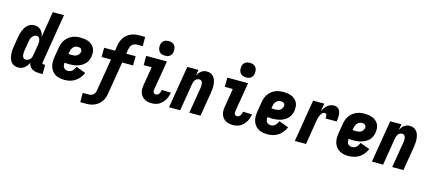

<svg xmlns="http://www.w3.org/2000/svg" viewBox="-65 -1415 5131 2285"><g transform="rotate(15 2500.0 -272.5)"><path d="M143 8Q117 8 94 -1.5Q71 -11 56 -29.5Q41 -48 33.5 -72Q26 -96 23.5 -121Q21 -146 22.5 -172Q24 -198 29 -225L49 -345Q52 -365 57.5 -385.5Q63 -406 71.5 -426Q80 -446 92 -465Q104 -484 121 -498.5Q138 -513 159 -520.5Q180 -528 201 -528Q224 -528 245.5 -520Q267 -512 282.5 -496.5Q298 -481 306.5 -460Q315 -439 319 -416L371 -735H509L409 -126Q408 -122 408.5 -118Q409 -114 411.5 -111Q414 -108 417.5 -107Q421 -106 425 -106H445V8H406Q382 8 359 4Q336 0 316.5 -11.5Q297 -23 284 -42Q271 -61 269 -85Q260 -66 247.5 -48.5Q235 -31 219 -18Q203 -5 182.5 1.5Q162 8 143 8ZM204 -106Q217 -106 231 -111Q245 -116 255 -126.5Q265 -137 271 -150.5Q277 -164 279 -178L299 -298Q301 -310 302.5 -321.5Q304 -333 304 -345Q304 -357 302.5 -368.5Q301 -380 296.5 -390Q292 -400 282.5 -407Q273 -414 261 -414Q246 -414 231.5 -406Q217 -398 206.5 -385Q196 -372 191 -356.5Q186 -341 184 -326L164 -206Q162 -195 161.5 -184.5Q161 -174 161 -163.5Q161 -153 163.5 -143Q166 -133 170.5 -124.5Q175 -116 184 -111Q193 -106 204 -106Z M715 8Q684 8 654.5 2.5Q625 -3 600.5 -17.5Q576 -32 558.5 -55Q541 -78 532.5 -105.5Q524 -133 524 -163.5Q524 -194 529 -225L549 -345Q553 -369 561.5 -394Q570 -419 585 -441Q600 -463 621 -480.5Q642 -498 666.5 -509Q691 -520 716 -524Q741 -528 766 -528Q793 -528 819 -524.5Q845 -521 868.5 -511.5Q892 -502 911 -485.5Q930 -469 941.5 -447Q953 -425 955 -398.5Q957 -372 953 -346Q949 -321 939 -297Q929 -273 911 -254Q893 -235 869.5 -221.5Q846 -208 822 -200.5Q798 -193 773.5 -190Q749 -187 724 -187Q709 -187 693 -188Q677 -189 661 -190Q660 -174 662 -158.5Q664 -143 672 -131Q680 -119 694.5 -112.5Q709 -106 724 -106Q739 -106 753.5 -111.5Q768 -117 779.5 -128Q791 -139 799 -152.5Q807 -166 812 -180L931 -136Q918 -105 896 -76.5Q874 -48 844.5 -28.5Q815 -9 781.5 -0.5Q748 8 715 8ZM724 -301Q739 -301 754 -303.5Q769 -306 783 -314Q797 -322 806 -335.5Q815 -349 818 -363Q820 -375 817 -385.5Q814 -396 806 -402.5Q798 -409 787.5 -411.5Q777 -414 766 -414Q750 -414 734.5 -406.5Q719 -399 708 -386Q697 -373 691.5 -357.5Q686 -342 684 -326L680 -304Q691 -302 702 -301.5Q713 -301 724 -301Z M964 215V101H1037Q1051 101 1065.5 97Q1080 93 1091.5 83.5Q1103 74 1110 60Q1117 46 1119 32L1186 -370H1070L1071 -484H1205L1216 -552Q1220 -577 1229 -602Q1238 -627 1253 -649Q1268 -671 1290 -688.5Q1312 -706 1336 -716.5Q1360 -727 1385.5 -731Q1411 -735 1436 -735H1509L1510 -621H1437Q1421 -621 1404.5 -614.5Q1388 -608 1376.5 -594.5Q1365 -581 1359.5 -565.5Q1354 -550 1351 -534L1343 -484H1459L1458 -370H1324L1257 32Q1253 57 1244.5 82Q1236 107 1221 129Q1206 151 1184 168.5Q1162 186 1137.5 196.5Q1113 207 1087.5 211Q1062 215 1037 215Z M1788 8Q1764 8 1740.5 3.5Q1717 -1 1697 -13Q1677 -25 1663 -43Q1649 -61 1642 -83.5Q1635 -106 1635 -130.5Q1635 -155 1640 -180L1677 -406H1579V-520H1835L1775 -161Q1774 -151 1773.5 -141Q1773 -131 1777.5 -123Q1782 -115 1790 -110.5Q1798 -106 1808 -106Q1820 -106 1831 -113Q1842 -120 1848.5 -130.5Q1855 -141 1859 -152.5Q1863 -164 1865 -175V-177L1976 -173V-169Q1972 -147 1964.5 -125Q1957 -103 1944.5 -82Q1932 -61 1915 -43.5Q1898 -26 1877.5 -14Q1857 -2 1834 3Q1811 8 1788 8ZM1794 -580Q1780 -580 1766 -583Q1752 -586 1740 -593.5Q1728 -601 1720.5 -611.5Q1713 -622 1708.5 -635.5Q1704 -649 1703.5 -663Q1703 -677 1705 -692Q1708 -707 1715.5 -720.5Q1723 -734 1735.5 -743.5Q1748 -753 1763.5 -756.5Q1779 -760 1794 -760Q1808 -760 1822 -757Q1836 -754 1847.5 -746.5Q1859 -739 1867 -728.5Q1875 -718 1879 -704.5Q1883 -691 1883.5 -677Q1884 -663 1882 -648Q1880 -633 1872 -619.5Q1864 -606 1851.5 -596.5Q1839 -587 1824 -583.5Q1809 -580 1794 -580Z M2000 0 2086 -520H2224L2212 -450Q2221 -466 2233 -481Q2245 -496 2259.5 -507Q2274 -518 2291.5 -523Q2309 -528 2326 -528Q2352 -528 2375 -518Q2398 -508 2412.5 -489Q2427 -470 2434 -446.5Q2441 -423 2443 -398Q2445 -373 2443 -347Q2441 -321 2437 -295L2388 0H2250L2302 -314Q2304 -325 2305 -335Q2306 -345 2305.5 -355.5Q2305 -366 2303.5 -376Q2302 -386 2297 -394.5Q2292 -403 2284 -408.5Q2276 -414 2265 -414Q2252 -414 2238.5 -408.5Q2225 -403 2216 -392.5Q2207 -382 2202 -369Q2197 -356 2194 -342L2138 0Z M2788 8Q2764 8 2740.5 3.5Q2717 -1 2697 -13Q2677 -25 2663 -43Q2649 -61 2642 -83.5Q2635 -106 2635 -130.5Q2635 -155 2640 -180L2677 -406H2579V-520H2835L2775 -161Q2774 -151 2773.5 -141Q2773 -131 2777.5 -123Q2782 -115 2790 -110.5Q2798 -106 2808 -106Q2820 -106 2831 -113Q2842 -120 2848.5 -130.5Q2855 -141 2859 -152.5Q2863 -164 2865 -175V-177L2976 -173V-169Q2972 -147 2964.5 -125Q2957 -103 2944.5 -82Q2932 -61 2915 -43.5Q2898 -26 2877.5 -14Q2857 -2 2834 3Q2811 8 2788 8ZM2794 -580Q2780 -580 2766 -583Q2752 -586 2740 -593.5Q2728 -601 2720.5 -611.5Q2713 -622 2708.5 -635.5Q2704 -649 2703.5 -663Q2703 -677 2705 -692Q2708 -707 2715.5 -720.5Q2723 -734 2735.5 -743.5Q2748 -753 2763.5 -756.5Q2779 -760 2794 -760Q2808 -760 2822 -757Q2836 -754 2847.5 -746.5Q2859 -739 2867 -728.5Q2875 -718 2879 -704.5Q2883 -691 2883.5 -677Q2884 -663 2882 -648Q2880 -633 2872 -619.5Q2864 -606 2851.5 -596.5Q2839 -587 2824 -583.5Q2809 -580 2794 -580Z M3215 8Q3184 8 3154.5 2.5Q3125 -3 3100.5 -17.5Q3076 -32 3058.5 -55Q3041 -78 3032.5 -105.5Q3024 -133 3024 -163.5Q3024 -194 3029 -225L3049 -345Q3053 -369 3061.5 -394Q3070 -419 3085 -441Q3100 -463 3121 -480.5Q3142 -498 3166.5 -509Q3191 -520 3216 -524Q3241 -528 3266 -528Q3293 -528 3319 -524.5Q3345 -521 3368.5 -511.5Q3392 -502 3411 -485.5Q3430 -469 3441.5 -447Q3453 -425 3455 -398.5Q3457 -372 3453 -346Q3449 -321 3439 -297Q3429 -273 3411 -254Q3393 -235 3369.5 -221.5Q3346 -208 3322 -200.5Q3298 -193 3273.5 -190Q3249 -187 3224 -187Q3209 -187 3193 -188Q3177 -189 3161 -190Q3160 -174 3162 -158.5Q3164 -143 3172 -131Q3180 -119 3194.5 -112.5Q3209 -106 3224 -106Q3239 -106 3253.5 -111.5Q3268 -117 3279.5 -128Q3291 -139 3299 -152.5Q3307 -166 3312 -180L3431 -136Q3418 -105 3396 -76.5Q3374 -48 3344.5 -28.5Q3315 -9 3281.5 -0.5Q3248 8 3215 8ZM3224 -301Q3239 -301 3254 -303.5Q3269 -306 3283 -314Q3297 -322 3306 -335.5Q3315 -349 3318 -363Q3320 -375 3317 -385.5Q3314 -396 3306 -402.5Q3298 -409 3287.5 -411.5Q3277 -414 3266 -414Q3250 -414 3234.5 -406.5Q3219 -399 3208 -386Q3197 -373 3191.5 -357.5Q3186 -342 3184 -326L3180 -304Q3191 -302 3202 -301.5Q3213 -301 3224 -301Z M3550 0 3636 -520H3774L3758 -425Q3768 -445 3781.5 -464Q3795 -483 3812.5 -498Q3830 -513 3851 -520.5Q3872 -528 3893 -528Q3912 -528 3929.5 -520.5Q3947 -513 3957 -498.5Q3967 -484 3971.5 -466Q3976 -448 3977 -429.5Q3978 -411 3976 -391.5Q3974 -372 3971 -353H3833Q3835 -363 3835.5 -372.5Q3836 -382 3834 -391.5Q3832 -401 3825.5 -407.5Q3819 -414 3809 -414Q3797 -414 3786.5 -407Q3776 -400 3769 -390Q3762 -380 3757 -368.5Q3752 -357 3748 -346Q3744 -335 3741.5 -323.5Q3739 -312 3737 -300L3688 0Z M4215 8Q4184 8 4154.5 2.5Q4125 -3 4100.5 -17.5Q4076 -32 4058.5 -55Q4041 -78 4032.5 -105.5Q4024 -133 4024 -163.5Q4024 -194 4029 -225L4049 -345Q4053 -369 4061.5 -394Q4070 -419 4085 -441Q4100 -463 4121 -480.5Q4142 -498 4166.5 -509Q4191 -520 4216 -524Q4241 -528 4266 -528Q4293 -528 4319 -524.5Q4345 -521 4368.5 -511.5Q4392 -502 4411 -485.5Q4430 -469 4441.5 -447Q4453 -425 4455 -398.5Q4457 -372 4453 -346Q4449 -321 4439 -297Q4429 -273 4411 -254Q4393 -235 4369.5 -221.5Q4346 -208 4322 -200.5Q4298 -193 4273.5 -190Q4249 -187 4224 -187Q4209 -187 4193 -188Q4177 -189 4161 -190Q4160 -174 4162 -158.5Q4164 -143 4172 -131Q4180 -119 4194.5 -112.5Q4209 -106 4224 -106Q4239 -106 4253.5 -111.5Q4268 -117 4279.5 -128Q4291 -139 4299 -152.5Q4307 -166 4312 -180L4431 -136Q4418 -105 4396 -76.5Q4374 -48 4344.5 -28.5Q4315 -9 4281.5 -0.5Q4248 8 4215 8ZM4224 -301Q4239 -301 4254 -303.5Q4269 -306 4283 -314Q4297 -322 4306 -335.5Q4315 -349 4318 -363Q4320 -375 4317 -385.5Q4314 -396 4306 -402.5Q4298 -409 4287.5 -411.5Q4277 -414 4266 -414Q4250 -414 4234.5 -406.5Q4219 -399 4208 -386Q4197 -373 4191.5 -357.5Q4186 -342 4184 -326L4180 -304Q4191 -302 4202 -301.5Q4213 -301 4224 -301Z M4500 0 4586 -520H4724L4712 -450Q4721 -466 4733 -481Q4745 -496 4759.5 -507Q4774 -518 4791.5 -523Q4809 -528 4826 -528Q4852 -528 4875 -518Q4898 -508 4912.5 -489Q4927 -470 4934 -446.5Q4941 -423 4943 -398Q4945 -373 4943 -347Q4941 -321 4937 -295L4888 0H4750L4802 -314Q4804 -325 4805 -335Q4806 -345 4805.5 -355.5Q4805 -366 4803.5 -376Q4802 -386 4797 -394.5Q4792 -403 4784 -408.5Q4776 -414 4765 -414Q4752 -414 4738.5 -408.5Q4725 -403 4716 -392.5Q4707 -382 4702 -369Q4697 -356 4694 -342L4638 0Z"/></g></svg>

Font: Iosevka Heavy
Style: Italic
Weight: 900
Italic angle: -9°
Monospace: yes
Designer: Belleve Invis
Foundry: Belleve Invis
Version: Version 32.5.0; ttfautohint (v1.8.4)